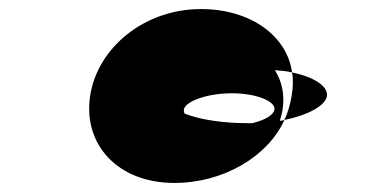

<svg xmlns="http://www.w3.org/2000/svg" viewBox="-20 -708 805 424"><path d="M179 -496C163 -390 239 -304 365 -304C474 -304 572 -363 608 -443C605 -442 602 -442 598 -441C600 -449 603 -458 604 -466C609 -498 603 -528 587 -553C602 -552 613 -551 625 -548C614 -629 533 -688 424 -688C298 -688 195 -602 179 -496ZM386 -466C389 -484 437 -502 492 -502C547 -502 589 -484 586 -466C584 -454 566 -443 537 -436H527C471 -436 421 -444 388 -457C386 -460 386 -463 386 -466ZM608 -443C661 -454 699 -475 702 -496C705 -517 674 -538 625 -548C628 -532 627 -514 624 -496C621 -478 616 -460 608 -443Z"/></svg>

Font: Ampere
Style: ExtIta
Weight: 400
Version: Version 1